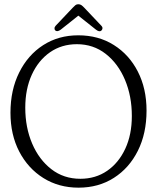

<svg xmlns="http://www.w3.org/2000/svg" viewBox="-20 -876 745 908"><path d="M350 -709Q445.5 -709 518.2 -663.2Q591 -617.5 632 -537.2Q673 -457 673 -353Q673 -245 632 -163Q591 -81 518.5 -34.8Q446 11.5 351.5 11.5Q258 11.5 185.2 -34Q112.5 -79.5 71 -159.2Q29.5 -239 29.5 -343Q29.5 -450.5 70.8 -533.2Q112 -616 184.2 -662.5Q256.5 -709 350 -709ZM603.5 -327.5Q603.5 -421.5 571 -498.5Q538.5 -575.5 480 -621.2Q421.5 -667 343.5 -667Q271.5 -667 216.5 -628.8Q161.5 -590.5 130.5 -522.8Q99.5 -455 99.5 -366.5Q99.5 -273.5 132 -197.2Q164.5 -121 223 -75.8Q281.5 -30.5 360 -30.5Q432 -30.5 486.8 -68.2Q541.5 -106 572.5 -172.8Q603.5 -239.5 603.5 -327.5ZM459.5 -731.5Q450 -723 433.5 -736L350.5 -802L267.5 -736Q251 -724 242 -731.5Q238 -734.5 237.8 -741.2Q237.5 -748 243 -754L323.5 -839Q330.5 -846.5 336.2 -851.2Q342 -856 350 -856Q359 -856 365.2 -851.5Q371.5 -847 379 -839L459.5 -754Q465.5 -747.5 464.5 -741.2Q463.5 -735 459.5 -731.5Z"/></svg>

Font: Fraunces 144pt S100 Light
Style: Regular
Weight: 300
Version: Version 1.000; ttfautohint (v1.8.3)